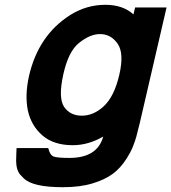

<svg xmlns="http://www.w3.org/2000/svg" viewBox="-20 -580 714 800"><path d="M181 37Q188 66 203 72Q218 78 269 78Q386 78 410 -11Q348 25 283 25Q204 25 157 -15.5Q110 -56 96 -120Q83 -183 101 -264Q140 -433 272 -517Q340 -560 419 -560Q492 -560 536 -520L543 -549H674L563 -70Q553 -29 548 -10.5Q543 8 533.5 31.5Q524 55 508 80Q482 121 449 145Q416 169 366 184Q314 200 242 200Q116 200 79 163Q68 152 64 147.5Q60 143 55.5 134Q51 125 49 112Q46 92 48 60Q49 48 49 37ZM397 -438Q354 -438 308 -400Q265 -365 244 -271Q222 -172 247 -135Q272 -98 321 -98Q369 -98 411 -136Q456 -177 477 -268Q498 -358 470 -398Q442 -438 397 -438Z"/></svg>

Font: Miedinger
Style: Bold-Italic
Weight: 700
Italic angle: -13°
Version: Version 001.000